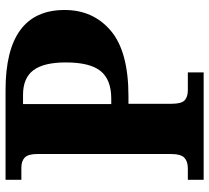

<svg xmlns="http://www.w3.org/2000/svg" viewBox="-51 -703 754 692"><g transform="rotate(-90 326.0 -357.0)"><path d="M24 -57H65Q90 -57 103.5 -69.5Q117 -82 117 -120V-598Q117 -633 104 -645Q91 -657 68 -657H24V-714H347Q636 -714 636 -501Q636 -398 561 -334.5Q486 -271 325 -271H298V-115Q298 -80 310.5 -68.5Q323 -57 347 -57H411V0H24ZM316 -333Q385 -333 416 -371.5Q447 -410 447 -497Q447 -576 419 -613.5Q391 -651 330 -651H297V-333Z"/></g></svg>

Font: Noto Serif ExtraBold
Style: Regular
Weight: 800
Designer: Monotype Design Team
Foundry: Monotype Imaging Inc.
Version: Version 1.001